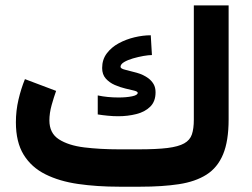

<svg xmlns="http://www.w3.org/2000/svg" viewBox="-20 -705 950 725"><path d="M429.7 -141.1H502.9Q571.3 -141.1 612.5 -146.2Q653.8 -151.4 675.5 -163.6Q697.3 -175.8 704.6 -197.5Q711.9 -219.2 711.9 -252.9V-684.6H843.3V-254.4Q843.3 -172.4 822.3 -122.1Q801.3 -71.8 759.5 -45.4Q717.8 -19 655.5 -9.5Q593.3 0 510.3 0H429.7Q346.2 0 275.1 -10.3Q204.1 -20.5 151.4 -46.9Q98.6 -73.2 69.3 -120.8Q40 -168.5 40 -243.2Q40 -287.1 49.8 -328.9Q59.6 -370.6 74.2 -406.2L191.9 -361.8Q183.6 -338.9 175 -308.3Q166.5 -277.8 166.5 -250.5Q166.5 -202.1 202.4 -179Q238.3 -155.8 298.1 -148.4Q357.9 -141.1 429.7 -141.1ZM349.1 -344.7Q385.3 -336.9 427.7 -336.9Q457 -336.9 478.5 -341.3Q500 -345.7 500 -354.5Q500 -359.4 486.6 -362.8Q473.1 -366.2 453.1 -370.8Q433.1 -375.5 413.1 -384.3Q393.1 -393.1 379.4 -408.4Q365.7 -423.8 365.7 -448.2Q365.7 -480 383.1 -503.2Q400.4 -526.4 428.2 -541.5Q456.1 -556.6 488 -564.2Q520 -571.8 549.3 -571.8L553.7 -497.1Q541.5 -497.1 521.7 -493.7Q502 -490.2 481.9 -484.4Q461.9 -478.5 448.5 -470.5Q435.1 -462.4 435.1 -452.6Q435.1 -445.8 453.4 -441.4Q471.7 -437 496.6 -430.2Q521.5 -423.3 540.5 -409.2Q552.7 -399.9 560.1 -387.2Q567.4 -374.5 567.4 -356.4Q567.4 -321.8 547.1 -302Q526.9 -282.2 494.6 -274.2Q462.4 -266.1 426.3 -266.1Q406.7 -266.1 387 -268.1Q367.2 -270 349.1 -272.9Z"/></svg>

Font: Vazirmatn UI ExtraBold
Style: Regular
Weight: 800
Designer: Saber Rastikerdar
Foundry: Saber Rastikerdar
Version: Version 33.003